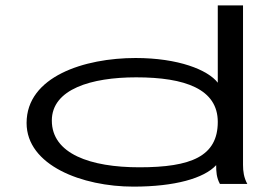

<svg xmlns="http://www.w3.org/2000/svg" viewBox="-20 -685 1040 715"><path d="M477 10C631 10 740 -21 785 -70C785 -46 786 -24 799 0H901C888 -24 885 -47 885 -71V-665H791V-377C754 -425 644 -469 485 -469C294 -469 79 -400 79 -227C79 -69 286 10 477 10ZM499 -62C317 -62 173 -112 173 -236C173 -353 320 -397 487 -397C670 -397 791 -353 791 -231C791 -103 692 -62 499 -62Z"/></svg>

Font: Inconsolata UltraExpanded
Style: Regular
Weight: 400
Width: 9
Monospace: yes
Designer: Raph Levien, Cyreal, Brenton Simpson
Foundry: Raph Levien, Cyreal, Google
Version: Version 3.100